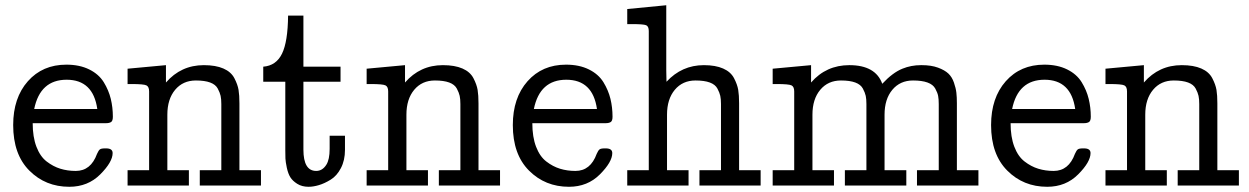

<svg xmlns="http://www.w3.org/2000/svg" viewBox="-20 -715 4813 740"><path d="M30.8 -232.9Q30.8 -337.9 87.4 -401.9Q144 -465.8 235.8 -465.8Q286.6 -465.8 323.7 -447.5Q360.8 -429.2 379.9 -398.2Q398.9 -367.2 407 -334Q415 -300.8 415 -265.1Q415 -249 408 -244.6Q400.9 -240.2 388.2 -240.2H106Q106 -187 120.4 -149.4Q134.8 -111.8 159.9 -92.5Q185.1 -73.2 212.6 -64.7Q240.2 -56.2 272 -56.2Q330.1 -56.2 354 -122.1Q359.9 -135.3 365 -139.2Q370.1 -143.1 384.8 -143.1H389.2Q414.1 -143.1 414.1 -125Q414.1 -90.8 366.5 -43Q318.8 4.9 247.1 4.9Q155.3 4.9 93 -57.6Q30.8 -120.1 30.8 -232.9ZM111.8 -294.9H355Q338.9 -407.7 236.8 -407.7Q134.8 -407.7 111.8 -294.9Z M471.7 0V-59.1H554.7V-362.8Q554.7 -380.9 544.2 -386Q533.7 -391.1 486.8 -391.1H471.7V-450.2L619.6 -463.9V-397Q677.7 -463.9 765.6 -463.9Q811.5 -463.9 841.1 -450.9Q870.6 -438 883.3 -413.6Q896 -389.2 899.4 -368.7Q902.8 -348.1 902.8 -316.9V-59.1H985.8V0H750V-59.1H833V-314Q833 -333 830.3 -345.5Q827.6 -357.9 819.3 -373.5Q811 -389.2 790 -397Q769 -404.8 734.9 -404.8Q685.1 -404.8 655 -368.9Q625 -333 625 -272.9V-59.1H708V0Z M994.6 -399.9V-458Q1044.4 -461.9 1066.9 -508.1Q1089.4 -554.2 1090.3 -654.8H1149.4V-458H1292.5V-399.9H1149.4V-138.2Q1149.4 -56.2 1198.7 -56.2Q1222.7 -56.2 1237.8 -80.1Q1250.5 -100.1 1250.5 -141.1Q1250.5 -142.6 1250.5 -144V-191.9H1309.6V-137.2Q1309.6 -97.2 1293.9 -67.1Q1278.3 -37.1 1254.4 -22.5Q1230.5 -7.8 1209 -1.5Q1187.5 4.9 1169.4 4.9Q1143.6 4.9 1125.5 -6.6Q1107.4 -18.1 1098.9 -32Q1090.3 -45.9 1085.4 -68.8Q1080.6 -91.8 1080.1 -104Q1079.6 -116.2 1079.6 -134.8V-399.9Z M1393.1 0V-59.1H1476.1V-362.8Q1476.1 -380.9 1465.6 -386Q1455.1 -391.1 1408.2 -391.1H1393.1V-450.2L1541 -463.9V-397Q1599.1 -463.9 1687 -463.9Q1732.9 -463.9 1762.5 -450.9Q1792 -438 1804.7 -413.6Q1817.4 -389.2 1820.8 -368.7Q1824.2 -348.1 1824.2 -316.9V-59.1H1907.2V0H1671.4V-59.1H1754.4V-314Q1754.4 -333 1751.7 -345.5Q1749 -357.9 1740.7 -373.5Q1732.4 -389.2 1711.4 -397Q1690.4 -404.8 1656.2 -404.8Q1606.4 -404.8 1576.4 -368.9Q1546.4 -333 1546.4 -272.9V-59.1H1629.4V0Z M1956.5 -232.9Q1956.5 -337.9 2013.2 -401.9Q2069.8 -465.8 2161.6 -465.8Q2212.4 -465.8 2249.5 -447.5Q2286.6 -429.2 2305.7 -398.2Q2324.7 -367.2 2332.8 -334Q2340.8 -300.8 2340.8 -265.1Q2340.8 -249 2333.7 -244.6Q2326.7 -240.2 2314 -240.2H2031.7Q2031.7 -187 2046.1 -149.4Q2060.5 -111.8 2085.7 -92.5Q2110.8 -73.2 2138.4 -64.7Q2166 -56.2 2197.8 -56.2Q2255.9 -56.2 2279.8 -122.1Q2285.6 -135.3 2290.8 -139.2Q2295.9 -143.1 2310.5 -143.1H2314.9Q2339.8 -143.1 2339.8 -125Q2339.8 -90.8 2292.2 -43Q2244.6 4.9 2172.9 4.9Q2081.1 4.9 2018.8 -57.6Q1956.5 -120.1 1956.5 -232.9ZM2037.6 -294.9H2280.8Q2264.6 -407.7 2162.6 -407.7Q2060.5 -407.7 2037.6 -294.9Z M2397.5 0V-59.1H2480.5V-595.2Q2480.5 -613.3 2470.5 -617.7Q2460.4 -622.1 2416.5 -622.1H2397.5V-680.2L2547.9 -694.8V-442.9L2548.8 -399.9Q2607.9 -463.9 2692.9 -463.9Q2737.8 -463.9 2767.1 -450.9Q2796.4 -438 2809.1 -413.6Q2821.8 -389.2 2825.2 -368.7Q2828.6 -348.1 2828.6 -316.9V-59.1H2911.6V0H2675.8V-59.1H2758.8V-314Q2758.8 -333 2756.1 -345.5Q2753.4 -357.9 2745.1 -373.5Q2736.8 -389.2 2715.8 -397Q2694.8 -404.8 2660.6 -404.8Q2610.8 -404.8 2580.8 -368.9Q2550.8 -333 2550.8 -272.9V-59.1H2633.8V0Z M2958 0V-59.1H3041V-362.8Q3041 -380.9 3030.5 -386Q3020 -391.1 2973.1 -391.1H2958V-450.2L3106 -463.9V-397Q3164.1 -463.9 3253.4 -463.9Q3354.5 -463.9 3380.4 -392.1Q3420.4 -435.1 3458 -450.2Q3491.2 -463.9 3529.8 -463.9Q3531.2 -463.9 3532.2 -463.9Q3569.3 -463.9 3595.2 -454.3Q3621.1 -444.8 3635.3 -431.4Q3649.4 -418 3656.7 -396.5Q3664.1 -375 3666 -357.9Q3668 -340.8 3668 -316.9V-59.1H3751V0H3514.2V-59.1H3598.1V-314Q3598.1 -333 3595.7 -345.5Q3593.3 -357.9 3584.7 -373.5Q3576.2 -389.2 3554.7 -397Q3533.2 -404.8 3499 -404.8Q3449.2 -404.8 3419.2 -368.9Q3389.2 -333 3389.2 -272.9V-59.1H3473.1V0H3236.3V-59.1H3319.3V-314Q3319.3 -333 3316.7 -345.5Q3314 -357.9 3305.7 -373.5Q3297.4 -389.2 3276.4 -397Q3255.4 -404.8 3221.2 -404.8Q3171.4 -404.8 3141.4 -368.9Q3111.3 -333 3111.3 -272.9V-59.1H3194.3V0Z M3799.8 -232.9Q3799.8 -337.9 3856.4 -401.9Q3913.1 -465.8 4004.9 -465.8Q4055.7 -465.8 4092.8 -447.5Q4129.9 -429.2 4148.9 -398.2Q4168 -367.2 4176 -334Q4184.1 -300.8 4184.1 -265.1Q4184.1 -249 4177 -244.6Q4169.9 -240.2 4157.2 -240.2H3875Q3875 -187 3889.4 -149.4Q3903.8 -111.8 3929 -92.5Q3954.1 -73.2 3981.7 -64.7Q4009.3 -56.2 4041 -56.2Q4099.1 -56.2 4123 -122.1Q4128.9 -135.3 4134 -139.2Q4139.2 -143.1 4153.8 -143.1H4158.2Q4183.1 -143.1 4183.1 -125Q4183.1 -90.8 4135.5 -43Q4087.9 4.9 4016.1 4.9Q3924.3 4.9 3862.1 -57.6Q3799.8 -120.1 3799.8 -232.9ZM3880.9 -294.9H4124Q4107.9 -407.7 4005.9 -407.7Q3903.8 -407.7 3880.9 -294.9Z M4240.7 0V-59.1H4323.7V-362.8Q4323.7 -380.9 4313.2 -386Q4302.7 -391.1 4255.9 -391.1H4240.7V-450.2L4388.7 -463.9V-397Q4446.8 -463.9 4534.7 -463.9Q4580.6 -463.9 4610.1 -450.9Q4639.6 -438 4652.3 -413.6Q4665 -389.2 4668.5 -368.7Q4671.9 -348.1 4671.9 -316.9V-59.1H4754.9V0H4519V-59.1H4602.1V-314Q4602.1 -333 4599.4 -345.5Q4596.7 -357.9 4588.4 -373.5Q4580.1 -389.2 4559.1 -397Q4538.1 -404.8 4503.9 -404.8Q4454.1 -404.8 4424.1 -368.9Q4394 -333 4394 -272.9V-59.1H4477.1V0Z"/></svg>

Font: CMU Concrete
Style: Roman
Weight: 500
Version: Version 0.7.0